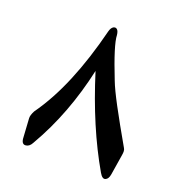

<svg xmlns="http://www.w3.org/2000/svg" viewBox="-122 -669 830 880"><g transform="rotate(20 292.5 -228.5)"><path d="M268 -536Q273 -554 283 -560Q294 -566 302 -558Q309 -551 311 -533Q312 -487 373 -333Q387 -296 423.5 -227.5Q460 -159 518 -58Q522 -52 522.5 -43.5Q523 -35 521 -24L505 76Q501 100 487 105Q473 111 458 85Q352 -98 275 -345Q251 -235 212.5 -133Q174 -31 120 62Q109 83 92 85Q72 88 69 60L63 -37Q62 -51 74 -74Q136 -161 184 -276.5Q232 -392 268 -536Z"/></g></svg>

Font: Amiri
Style: Bold
Weight: 700
Designer: Khaled Hosny
Version: Version 0.113